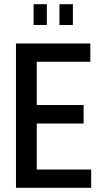

<svg xmlns="http://www.w3.org/2000/svg" viewBox="-20 -894 479 914"><path d="M56 0V-687H410V-600H155V-394H378V-306H155V-87H414V0ZM140 -775V-874H203V-775ZM263 -775V-874H327V-775Z"/></svg>

Font: Archivo ExtraCondensed Medium
Style: Regular
Weight: 500
Width: 2
Designer: Hector Gatti
Foundry: Omnibus-Type
Version: Version 2.001